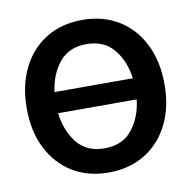

<svg xmlns="http://www.w3.org/2000/svg" viewBox="-68 -621 696 699"><g transform="rotate(-10 280.0 -271.0)"><path d="M279.8 11.2Q203.1 11.2 146 -23.9Q88.9 -59.1 57.1 -122.3Q25.4 -185.5 25.4 -270Q25.4 -355 57.1 -418.7Q88.9 -482.4 146 -517.6Q203.1 -552.7 279.8 -552.7Q356.4 -552.7 413.8 -517.6Q471.2 -482.4 502.9 -418.7Q534.7 -355 534.7 -270Q534.7 -185.5 502.9 -122.3Q471.2 -59.1 413.8 -23.9Q356.4 11.2 279.8 11.2ZM279.8 -463.4Q214.8 -463.4 179.2 -419.7Q143.6 -376 135.3 -311.5H424.8Q416.5 -376 380.6 -419.7Q344.7 -463.4 279.8 -463.4ZM279.8 -78.1Q346.2 -78.1 382.1 -123Q418 -168 425.3 -233.4H134.8Q142.6 -168 178.2 -123Q213.9 -78.1 279.8 -78.1Z"/></g></svg>

Font: Inter Tight Medium
Style: Regular
Weight: 500
Designer: Rasmus Andersson
Foundry: rsms
Version: Version 3.004; ttfautohint (v1.8.4.7-5d5b)